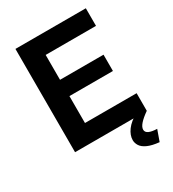

<svg xmlns="http://www.w3.org/2000/svg" viewBox="-215 -827 1030 1143"><g transform="rotate(-30 300.5 -255.0)"><path d="M567 -121V0H74V-710H558V-589H212V-418H511V-306H212V-121ZM407 110Q407 76 432 42Q457 8 509 -21H551L567 0Q530 26 511 47.5Q492 69 492 87Q492 105 511.5 114Q531 123 567 124L540 200Q490 195 460.5 181.5Q431 168 419 149Q407 130 407 110Z"/></g></svg>

Font: Raleway Thin
Style: Bold
Weight: 700
Version: Version 4.026